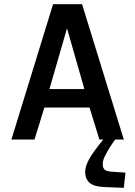

<svg xmlns="http://www.w3.org/2000/svg" viewBox="-20 -675 654 929"><path d="M147 0H35.2L236.8 -654.8H377L579.1 0H537.1Q510.7 36.6 496.8 62.5Q482.9 88.4 480 98.6Q477.1 108.9 477.1 119.1Q477.1 137.2 486.3 145.8Q495.6 154.3 521 155.8L586.9 160.2L579.1 233.9L483.9 230Q435.5 228 413.8 209.7Q392.1 191.4 392.1 155.8Q392.1 130.9 410.4 96.7Q428.7 62.5 480 0H460.9L413.1 -154.8H194.8ZM219.2 -244.1H388.2L304.2 -538.1Z"/></svg>

Font: IntelOne Mono Medium
Style: Regular
Weight: 500
Designer: Fred Shallcrass
Foundry: Frere-Jones Type LLC
Version: Version 1.200;hotconv 1.1.0;makeotfexe 2.6.0;FJTRelease1.2